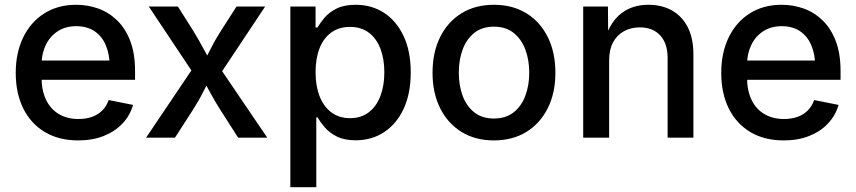

<svg xmlns="http://www.w3.org/2000/svg" viewBox="-20 -568 3530 792"><path d="M302.7 11.2Q222.7 11.2 164.8 -23.4Q106.9 -58.1 75.9 -120.8Q44.9 -183.6 44.9 -267.1Q44.9 -350.1 75.7 -413.6Q106.4 -477.1 162.6 -512.7Q218.8 -548.3 293.9 -548.3Q342.3 -548.3 386 -532.5Q429.7 -516.6 463.9 -483.2Q498 -449.7 517.6 -398.2Q537.1 -346.7 537.1 -274.9V-238.8H102.1V-318.4H482.4L432.6 -292.5Q432.6 -342.3 417 -380.1Q401.4 -418 370.4 -439Q339.4 -460 294.4 -460Q249.5 -460 217.3 -438.5Q185.1 -417 168.2 -381.1Q151.4 -345.2 151.4 -302.2V-249.5Q151.4 -194.3 170.2 -155.8Q189 -117.2 223.4 -97.2Q257.8 -77.1 303.7 -77.1Q334.5 -77.1 359.4 -85.9Q384.3 -94.7 401.9 -112.3Q419.4 -129.9 428.2 -155.3L528.8 -135.3Q516.6 -91.8 485.4 -58.6Q454.1 -25.4 407.7 -7.1Q361.3 11.2 302.7 11.2Z M582.5 0 796.4 -317.4 795.9 -237.8 593.8 -541H713.9L775.9 -442.9Q800.3 -403.3 819.6 -366.9Q838.9 -330.6 858.9 -295.9H810.5Q831.1 -330.1 849.1 -366.7Q867.2 -403.3 892.6 -442.9L955.6 -541H1073.7L870.1 -234.9V-313L1082.5 0H962.4L889.2 -114.3Q864.7 -152.8 845.7 -188.5Q826.7 -224.1 807.1 -257.3H855Q835.4 -224.1 817.9 -188.5Q800.3 -152.8 775.4 -114.3L701.7 0Z M1177.7 204.1V-541H1281.7V-454.6H1289.6Q1300.3 -473.1 1318.8 -495.1Q1337.4 -517.1 1368.4 -532.7Q1399.4 -548.3 1447.3 -548.3Q1513.2 -548.3 1564.5 -514.9Q1615.7 -481.4 1645 -418.9Q1674.3 -356.4 1674.3 -269.5Q1674.3 -182.6 1645.3 -119.9Q1616.2 -57.1 1564.9 -23.2Q1513.7 10.7 1447.3 10.7Q1400.4 10.7 1369.4 -4.9Q1338.4 -20.5 1319.6 -42.7Q1300.8 -64.9 1289.6 -84H1284.7V204.1ZM1423.8 -80.6Q1469.7 -80.6 1501.5 -105Q1533.2 -129.4 1549.3 -172.4Q1565.4 -215.3 1565.4 -270Q1565.4 -324.7 1549.3 -366.9Q1533.2 -409.2 1501.7 -433.1Q1470.2 -457 1423.8 -457Q1377.9 -457 1346.2 -433.8Q1314.5 -410.6 1298.1 -368.7Q1281.7 -326.7 1281.7 -270Q1281.7 -213.9 1298.3 -171.1Q1314.9 -128.4 1346.9 -104.5Q1378.9 -80.6 1423.8 -80.6Z M2017.1 11.2Q1940.9 11.2 1884 -23.7Q1827.1 -58.6 1795.7 -121.6Q1764.2 -184.6 1764.2 -267.6Q1764.2 -352.1 1795.7 -415.3Q1827.1 -478.5 1884 -513.4Q1940.9 -548.3 2017.1 -548.3Q2094.2 -548.3 2151.1 -513.4Q2208 -478.5 2239.5 -415.3Q2271 -352.1 2271 -267.6Q2271 -184.6 2239.5 -121.6Q2208 -58.6 2151.1 -23.7Q2094.2 11.2 2017.1 11.2ZM2017.1 -79.1Q2066.4 -79.1 2098.6 -104.5Q2130.9 -129.9 2147 -172.9Q2163.1 -215.8 2163.1 -268.1Q2163.1 -320.8 2147 -363.8Q2130.9 -406.7 2098.6 -432.4Q2066.4 -458 2017.1 -458Q1968.8 -458 1936.5 -432.4Q1904.3 -406.7 1888.4 -363.8Q1872.6 -320.8 1872.6 -268.1Q1872.6 -215.8 1888.4 -172.9Q1904.3 -129.9 1936.5 -104.5Q1968.8 -79.1 2017.1 -79.1Z M2492.7 -318.8V0H2385.7V-541H2487.8L2488.8 -408.2H2475.6Q2499.5 -481 2544.9 -514.6Q2590.3 -548.3 2654.8 -548.3Q2710 -548.3 2751.7 -524.9Q2793.5 -501.5 2816.9 -455.8Q2840.3 -410.2 2840.3 -342.8V0H2733.9V-329.1Q2733.9 -388.7 2703.4 -421.9Q2672.9 -455.1 2619.1 -455.1Q2583 -455.1 2554.2 -439.5Q2525.4 -423.8 2509 -393.6Q2492.7 -363.3 2492.7 -318.8Z M3212.9 11.2Q3132.8 11.2 3075 -23.4Q3017.1 -58.1 2986.1 -120.8Q2955.1 -183.6 2955.1 -267.1Q2955.1 -350.1 2985.8 -413.6Q3016.6 -477.1 3072.8 -512.7Q3128.9 -548.3 3204.1 -548.3Q3252.4 -548.3 3296.1 -532.5Q3339.8 -516.6 3374 -483.2Q3408.2 -449.7 3427.7 -398.2Q3447.3 -346.7 3447.3 -274.9V-238.8H3012.2V-318.4H3392.6L3342.8 -292.5Q3342.8 -342.3 3327.1 -380.1Q3311.5 -418 3280.5 -439Q3249.5 -460 3204.6 -460Q3159.7 -460 3127.4 -438.5Q3095.2 -417 3078.4 -381.1Q3061.5 -345.2 3061.5 -302.2V-249.5Q3061.5 -194.3 3080.3 -155.8Q3099.1 -117.2 3133.5 -97.2Q3168 -77.1 3213.9 -77.1Q3244.6 -77.1 3269.5 -85.9Q3294.4 -94.7 3312 -112.3Q3329.6 -129.9 3338.4 -155.3L3439 -135.3Q3426.8 -91.8 3395.5 -58.6Q3364.3 -25.4 3317.9 -7.1Q3271.5 11.2 3212.9 11.2Z"/></svg>

Font: Inter 17pt Medium
Style: Regular
Weight: 500
Version: Version 4.001;git-66647c0bb